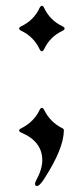

<svg xmlns="http://www.w3.org/2000/svg" viewBox="-20 -514 257 656"><path d="M45.4 0ZM52.7 -424.3Q95.7 -444.8 115.2 -486.8Q118.7 -494.1 123 -494.1Q127.4 -494.1 130.9 -486.8Q151.4 -443.8 193.4 -424.3Q200.7 -420.9 200.7 -416.5Q200.7 -412.1 193.4 -408.7Q150.4 -388.2 130.9 -346.2Q127.4 -338.9 123 -338.9Q118.7 -338.9 115.2 -346.2Q94.7 -389.2 52.7 -408.7Q45.4 -412.1 45.4 -416.5Q45.4 -420.9 52.7 -424.3ZM52.7 -75.7Q96.2 -97.7 115.2 -138.2Q118.7 -145.5 123 -145.5Q127.4 -145.5 130.9 -138.2Q151.9 -96.2 193.4 -75.7Q198.2 -73.2 198.2 -69.3Q198.2 -6.8 130.9 97.2Q115.2 121.6 106.4 121.6Q99.6 121.6 99.6 113.8Q99.6 109.9 102.5 104.5Q124.5 64.5 124.5 33.2Q124.5 -30.3 52.7 -61Q45.4 -64 45.4 -68.1Q45.4 -72.3 52.7 -75.7Z"/></svg>

Font: UnifrakturMaguntia21
Style: Book
Weight: 400
Designer: j. 'mach' wust, Gerrit Ansmann, Georg Duffner, based on a font by Peter Wiegel, original typeface by Carl Albert Fahrenw
Version: Version 2017-03-19